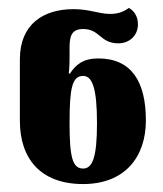

<svg xmlns="http://www.w3.org/2000/svg" viewBox="-20 -844 409 483"><path d="M189 -381C294 -381 347 -449 347 -541C347 -637 312 -697 227 -697C190 -697 171 -682 156 -659H153C155 -677 155 -693 155 -704V-724C155 -753 160 -771 189 -771C232 -771 231 -735 278 -735C305 -735 327 -754 327 -783C327 -804 316 -818 304 -824C289 -813 275 -809 257 -809C228 -809 206 -821 165 -821C89 -821 30 -783 30 -695V-540C30 -445 82 -381 189 -381ZM189 -420C162 -420 155 -450 155 -534C155 -621 161 -653 189 -653C212 -653 224 -623 224 -534C224 -449 213 -420 189 -420Z"/></svg>

Font: Noto Serif Georgian SemiCondensed ExtraBold
Style: Regular
Weight: 800
Width: 4
Designer: Monotype Design Team, Akaki Razmadze
Foundry: Google LLC
Version: Version 2.003